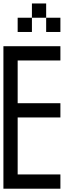

<svg xmlns="http://www.w3.org/2000/svg" viewBox="-20 -1187 457 1123"><path d="M0 -83.3V-916.7H333.3V-833.3H83.3V-583.3H333.3V-500H83.3V-166.7H333.3V-83.3ZM83.3 -1000V-1083.3H166.7V-1000ZM250 -1000V-1083.3H333.3V-1000ZM250 -1166.7V-1083.3H166.7V-1166.7Z"/></svg>

Font: Galmuri11 Condensed
Style: Regular
Weight: 400
Width: 3
Designer: Lee Minseo (quiple)
Version: Version 2.399;hotconv 1.1.1;makeotfexe 2.6.0 DEVELOPMENT